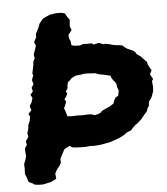

<svg xmlns="http://www.w3.org/2000/svg" viewBox="-50 -720 673 774"><g transform="rotate(-5 286.0 -333.5)"><path d="M53 1 36 -7 30 -26 24 -40 25 -64 24 -80 31 -97 35 -113 33 -130V-143L42 -157L39 -171L51 -189L48 -202L54 -224V-234L62 -252L65 -269L59 -280L72 -294L67 -312L75 -324L81 -343L74 -356L85 -370L81 -384L90 -398L85 -415L92 -434L89 -441L93 -460L96 -475L97 -488L104 -502L101 -516L108 -536L113 -551L107 -567L117 -585V-599L129 -622L136 -640L150 -657L159 -662L179 -671L204 -675H214H227L241 -671L248 -658L258 -644L256 -617L262 -602L248 -584V-571L254 -558L256 -541L268 -538L289 -537L304 -542L321 -541L337 -542L346 -536L366 -541L385 -534L394 -535L412 -531L426 -527L434 -526L459 -523L468 -515L480 -507L503 -497L512 -488L514 -483L531 -471L541 -460L553 -448L556 -436L563 -423L569 -412L561 -397L572 -377L567 -369L569 -345L568 -328L559 -303L547 -287L546 -271L539 -260L536 -250L522 -234L511 -220L496 -206L484 -198L473 -187L465 -178L449 -172L434 -161L416 -152L391 -143L376 -138L359 -135L344 -132L326 -130L308 -129L299 -130L278 -128H260L236 -129L222 -131L214 -138L191 -126L179 -103L172 -89V-72L164 -59L155 -48L146 -32L148 -10L128 0L112 4L94 8H77L60 6ZM325 -252 338 -255 350 -260 356 -267 369 -273 381 -279 387 -281 404 -292 407 -301 414 -315 426 -322 430 -343 425 -356 423 -370 418 -378 410 -388 405 -396 402 -405 385 -409 372 -412 365 -413 349 -417 344 -420 311 -422H295L287 -420L275 -419L261 -417L245 -409L237 -400L229 -394L226 -382L225 -369L217 -358L222 -349L218 -339L209 -326L215 -317L210 -303L204 -290L208 -281L211 -271L215 -257L232 -256H239L260 -257L266 -256L292 -257H304H311Z"/></g></svg>

Font: Winky Rough SemiBold
Style: Italic
Weight: 600
Italic angle: -8.97852°
Designer: Simon Atzbach
Foundry: typofactur
Version: Version 1.206; ttfautohint (v1.8.4.7-5d5b)